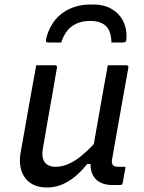

<svg xmlns="http://www.w3.org/2000/svg" viewBox="-20 -822 640 853"><path d="M141 -532Q162 -532 182.5 -532Q203 -532 225 -532Q228 -532 230 -530.5Q232 -529 233 -526.5Q234 -524 233 -521Q223 -462 212.5 -402.5Q202 -343 191.5 -284Q181 -225 171 -165Q163 -124 178 -102.5Q193 -81 227 -81Q248 -81 269.5 -88Q291 -95 314.5 -110Q338 -125 364.5 -149.5Q391 -174 421 -209L399 -93H367Q340 -59 311.5 -36Q283 -13 252.5 -1Q222 11 188 11Q154 11 129 -1Q104 -13 89.5 -34.5Q75 -56 70.5 -83Q66 -110 71 -141Q80 -190 88.5 -238.5Q97 -287 105.5 -336Q114 -385 123 -433Q128 -458 132 -482.5Q136 -507 141 -532ZM459 -532Q473 -532 486.5 -532Q500 -532 514 -532Q528 -532 541 -532Q545 -532 547 -530.5Q549 -529 550 -526.5Q551 -524 550 -520Q538 -454 526 -386Q514 -318 502 -251Q490 -184 479 -120Q476 -107 477 -99.5Q478 -92 482 -88Q486 -84 492 -82.5Q498 -81 507 -81Q510 -81 512.5 -81Q515 -81 518 -81Q521 -81 523 -81H538Q535 -63 531.5 -44.5Q528 -26 525 -9Q524 -4 521 -2Q518 0 514 0Q511 0 505 0Q499 0 492 0Q485 0 479 0Q452 0 432 -8.5Q412 -17 400 -32.5Q388 -48 384 -70Q380 -92 386 -120Q395 -171 403.5 -220.5Q412 -270 421 -320Q430 -370 439 -422Q448 -474 459 -532ZM380 -729Q333 -729 300.5 -706Q268 -683 252 -633Q238 -633 223.5 -633Q209 -633 196 -633Q187 -633 185 -637Q183 -641 186 -655Q199 -702 226 -734.5Q253 -767 293 -784.5Q333 -802 381 -802H393Q443 -802 477 -781.5Q511 -761 527.5 -727.5Q544 -694 542 -653Q542 -641 538 -637Q534 -633 524 -633Q511 -633 499.5 -633Q488 -633 475 -633Q474 -684 450.5 -706.5Q427 -729 380 -729Z"/></svg>

Font: Rec Mono Linear
Style: Italic
Weight: 400
Italic angle: -10°
Monospace: yes
Version: Version 1.085; ttfautohint (v1.8.4.7-5d5b)